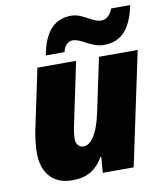

<svg xmlns="http://www.w3.org/2000/svg" viewBox="-86 -843 795 924"><g transform="rotate(-10 311.0 -381.0)"><path d="M171 -604H263C267 -634 290 -653 310 -653C354 -653 393 -605 456 -605C534 -605 588 -649 613 -772H520C508 -739 487 -723 464 -723C419 -723 381 -771 324 -771C248 -771 193 -725 171 -604ZM193 10C263 10 309 -15 345 -77H349L343 0H494L611 -553H422L365 -284C344 -185 308 -141 275 -141C255 -141 238 -155 238 -183C238 -206 243 -235 247 -252L310 -553H121L59 -259C52 -224 47 -184 47 -147C47 -62 90 10 193 10Z"/></g></svg>

Font: Noto Sans Black
Style: Italic
Weight: 900
Italic angle: -12°
Designer: Monotype Design Team
Foundry: Monotype Imaging Inc.
Version: Version 2.013